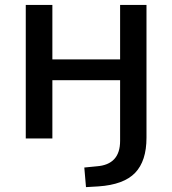

<svg xmlns="http://www.w3.org/2000/svg" viewBox="-20 -559 695 775"><path d="M327.1 196.3 320.3 117.2 370.1 112.3Q464.8 105.5 464.8 9.8V-235.4H191.4V0H84V-539.1H191.4V-319.3H464.8V-539.1H571.3V-2.9Q571.3 90.8 525.4 138.7Q479.5 186.5 377 193.4Z"/></svg>

Font: Min Sans Medium
Style: Regular
Weight: 500
Designer: Jinseong-Kim, NotoSansCJK, Nunito
Foundry: Jinseong-Kim
Version: Version 1.400;Glyphs 3.1.2 (3151)